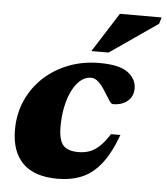

<svg xmlns="http://www.w3.org/2000/svg" viewBox="-51 -736 694 798"><g transform="rotate(5 295.5 -337.0)"><path d="M320.5 -415.5Q298 -415.5 278.2 -399.5Q258.5 -383.5 243.8 -354.8Q229 -326 220.5 -287Q212 -248 212 -202Q212 -147.5 230.8 -125.2Q249.5 -103 295 -103Q321 -103 342.8 -111.2Q364.5 -119.5 384.2 -138.5Q404 -157.5 423.5 -189H463Q434.5 -111.5 399.2 -67Q364 -22.5 319.5 -3.8Q275 15 218.5 15Q121 15 72.8 -33.5Q24.5 -82 24.5 -172.5Q24.5 -239.5 49.5 -295.5Q74.5 -351.5 119 -392.8Q163.5 -434 222.8 -456.8Q282 -479.5 351 -479.5Q434 -479.5 469.5 -452.8Q505 -426 505 -387Q505 -353 481.2 -333.5Q457.5 -314 420.5 -314Q414 -314 405.5 -326.5Q397 -339 382 -363.5Q367 -388.5 352 -402Q337 -415.5 320.5 -415.5ZM312.5 -526 417 -690.5H591L583 -663.5L384 -526Z"/></g></svg>

Font: Newsreader ExtraBold
Style: Italic
Weight: 800
Italic angle: -17°
Designer: Hugues Gentile
Foundry: Production Type
Version: Version 1.003